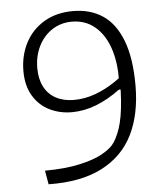

<svg xmlns="http://www.w3.org/2000/svg" viewBox="-53 -785 726 845"><g transform="rotate(-5 310.0 -363.0)"><path d="M127.5 11.5 117 -49.5Q207.5 -50 270 -64Q332.5 -78 367.2 -96.8Q402 -115.5 419 -134.5Q439.5 -157.5 455.8 -205.2Q472 -253 477.5 -331.5Q480 -367.5 480 -403L498.5 -376.5H472Q419 -337 365 -316.2Q311 -295.5 258 -295.5Q204 -295.5 159 -317.8Q114 -340 87.2 -384.8Q60.5 -429.5 60.5 -494Q60.5 -562 89.2 -617.8Q118 -673.5 172.2 -706Q226.5 -738.5 300.5 -738.5Q376.5 -738.5 431.5 -702Q486.5 -665.5 516.5 -587.5Q546.5 -509.5 546.5 -389Q546.5 -262.5 502 -172.2Q457.5 -82 364 -34Q270.5 14 127.5 11.5ZM291.5 -692.5Q242.5 -692.5 204 -667.2Q165.5 -642 144 -598.5Q122.5 -555 122.5 -501.5Q122.5 -453.5 140.5 -419Q158.5 -384.5 192.2 -366.5Q226 -348.5 271.5 -348.5Q319 -348.5 366 -365.5Q413 -382.5 458.5 -414Q470.5 -422 476 -426.5Q476.5 -503.5 455 -563.8Q433.5 -624 391.8 -658.2Q350 -692.5 291.5 -692.5Z"/></g></svg>

Font: Monaspace Argon Var
Style: Regular
Weight: 400
Designer: Riley Cran and the Lettermatic Team
Version: Version 1.000 (Monaspace Argon Var)